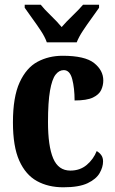

<svg xmlns="http://www.w3.org/2000/svg" viewBox="-20 -786 488 816"><path d="M249 10Q185 10 137 -16.5Q89 -43 62 -103Q35 -163 35 -266Q35 -374 63.5 -436Q92 -498 139.5 -523.5Q187 -549 246 -549Q341 -549 380 -518Q419 -487 419 -444Q419 -423 410 -403.5Q401 -384 375 -371.5Q349 -359 297 -359Q297 -411 287 -449.5Q277 -488 251 -488Q231 -488 216 -468.5Q201 -449 192.5 -400.5Q184 -352 184 -267Q184 -165 206 -113Q228 -61 279 -61Q320 -61 348.5 -85Q377 -109 391 -144Q403 -137 410.5 -126.5Q418 -116 418 -100Q418 -76 403.5 -50.5Q389 -25 352.5 -7.5Q316 10 249 10ZM179 -606Q171 -629 153.5 -655.5Q136 -682 117 -708Q98 -734 85 -753V-766H153Q168 -747 196 -720Q224 -693 242 -671Q261 -693 289 -720Q317 -747 333 -766H401V-753Q388 -734 369 -708Q350 -682 332.5 -655.5Q315 -629 306 -606Z"/></svg>

Font: Noto Serif ExtraCondensed ExtraBold
Style: Regular
Weight: 800
Width: 2
Designer: Monotype Design Team
Foundry: Monotype Imaging Inc.
Version: Version 2.013; ttfautohint (v1.8.4.7-5d5b)